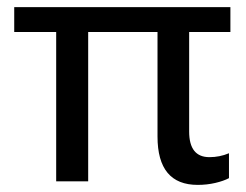

<svg xmlns="http://www.w3.org/2000/svg" viewBox="-20 -510 692 540"><path d="M624 -79V-9Q609 -1 585.5 4.5Q562 10 536 10Q423 10 423 -126V-420H228V0H138V-420H20V-490H628V-420H512V-140Q512 -68 569 -68Q598 -68 624 -79Z"/></svg>

Font: Cabin
Style: Regular
Weight: 400
Designer: Pablo Impallari
Foundry: Pablo Impallari. http://www.impallari.com Igino Marini. http://www.ikern.com
Version: Version 2.200